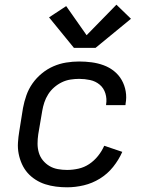

<svg xmlns="http://www.w3.org/2000/svg" viewBox="-20 -790 640 818"><path d="M266 8Q242 8 218.5 5Q195 2 173 -5Q151 -12 131.5 -24.5Q112 -37 97.5 -53.5Q83 -70 73.5 -91Q64 -112 59.5 -135Q55 -158 56.5 -182Q58 -206 62 -230L78 -330Q83 -357 92.5 -384Q102 -411 118.5 -434.5Q135 -458 158 -477Q181 -496 207.5 -507.5Q234 -519 262 -523.5Q290 -528 317 -528Q344 -528 370.5 -524.5Q397 -521 421.5 -512Q446 -503 466 -487Q486 -471 498.5 -449Q511 -427 515.5 -401Q520 -375 515 -348Q515 -346 515 -345Q515 -344 514 -342H432Q432 -343 432 -344Q432 -345 432 -345Q436 -369 429 -392Q422 -415 404.5 -429.5Q387 -444 364 -449Q341 -454 317 -454Q299 -454 280 -451Q261 -448 243.5 -439.5Q226 -431 211 -418Q196 -405 185.5 -388.5Q175 -372 169 -354Q163 -336 160 -318L143 -218Q140 -198 140 -178Q140 -158 145.5 -139.5Q151 -121 163 -106.5Q175 -92 191 -82.5Q207 -73 226.5 -69.5Q246 -66 266 -66Q290 -66 314.5 -71.5Q339 -77 360 -91Q381 -105 397.5 -125.5Q414 -146 424 -169L501 -143Q486 -109 462 -79Q438 -49 405.5 -29Q373 -9 337 -0.5Q301 8 266 8ZM387 -586H295L189 -716L262 -764L349 -640L476 -770L538 -710Z"/></svg>

Font: Zed Sans Extended
Style: Italic
Weight: 400
Width: 7
Italic angle: -9°
Designer: Belleve Invis
Foundry: Belleve Invis
Version: Version 1.0.0; ttfautohint (v1.8.4)